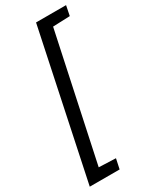

<svg xmlns="http://www.w3.org/2000/svg" viewBox="-229 -803 822 1014"><g transform="rotate(-30 182.5 -296.5)"><path d="M-3 150 185 -743H368L356 -683L252 -679L89 85L192 89L179 150Z"/></g></svg>

Font: Saira Semi Condensed
Style: Italic
Weight: 400
Width: 4
Italic angle: -12°
Designer: Hector Gatti with collaboration of the Omnibus-Type team
Foundry: Omnibus-Type
Version: Version 1.001; ttfautohint (v1.8)